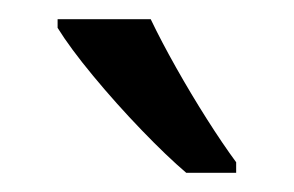

<svg xmlns="http://www.w3.org/2000/svg" viewBox="-20 -786 306 200"><path d="M137 -766Q148 -743 163.5 -715.5Q179 -688 195.5 -662Q212 -636 226 -617V-606H174Q154 -623 127.5 -650.5Q101 -678 77 -707Q53 -736 40 -757V-766Z"/></svg>

Font: Noto Sans Bengali ExtraCondensed
Style: Regular
Weight: 400
Width: 2
Designer: Jelle Bosma - Monotype Design Team
Foundry: Monotype Imaging Inc.
Version: Version 2.003; ttfautohint (v1.8.4.7-5d5b)